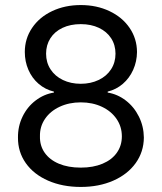

<svg xmlns="http://www.w3.org/2000/svg" viewBox="-20 -737 646 767"><path d="M51.8 -187.5Q51.3 -232.4 70.1 -271.2Q88.9 -310.1 122.1 -335.4Q155.3 -360.8 195.3 -367.2V-371.1Q160.6 -379.4 134.3 -402.1Q107.9 -424.8 93.5 -458Q79.1 -491.2 79.1 -529.3Q79.1 -582.5 108.2 -625.5Q137.2 -668.5 188.2 -692.6Q239.3 -716.8 302.7 -716.8Q366.2 -716.8 417.2 -692.6Q468.3 -668.5 497.6 -625.7Q526.9 -583 527.3 -529.3Q526.9 -491.2 512 -458Q497.1 -424.8 470.7 -402.1Q444.3 -379.4 410.2 -371.1V-367.2Q449.7 -360.8 482.7 -335.4Q515.6 -310.1 534.9 -271.2Q554.2 -232.4 554.7 -187.5Q554.2 -130.4 522 -85.4Q489.7 -40.5 432.6 -15.4Q375.5 9.8 302.7 9.8Q229.5 9.8 172.1 -15.4Q114.7 -40.5 83 -85.4Q51.3 -130.4 51.8 -187.5ZM466.8 -192.4Q466.8 -231 445.6 -262Q424.3 -293 387 -310.5Q349.6 -328.1 302.7 -328.1Q255.9 -328.1 218.3 -310.5Q180.7 -293 159.7 -262Q138.7 -231 139.6 -192.4Q138.7 -155.3 158.4 -127Q178.2 -98.6 215.3 -83Q252.4 -67.4 302.7 -67.4Q352.5 -67.4 389.6 -83Q426.8 -98.6 446.8 -127Q466.8 -155.3 466.8 -192.4ZM441.4 -522.5Q441.4 -557.1 424.1 -584Q406.7 -610.8 375.2 -625.7Q343.8 -640.6 302.7 -640.6Q261.2 -640.6 229.7 -625.7Q198.2 -610.8 181.2 -584Q164.1 -557.1 164.1 -522.5Q164.1 -487.3 181.9 -460Q199.7 -432.6 231.2 -417.5Q262.7 -402.3 302.7 -402.3Q342.3 -402.3 374 -417.5Q405.8 -432.6 423.6 -460Q441.4 -487.3 441.4 -522.5Z"/></svg>

Font: Pretendard
Style: Regular
Weight: 400
Designer: Base glyphs from Inter by Rasmus Andersson; Hangeul glyphs from Noto Sans CJK(Source Han Sans) by Jang Soo-young and Kan
Foundry: Kil Hyung-jin
Version: Version 1.309